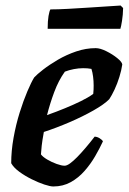

<svg xmlns="http://www.w3.org/2000/svg" viewBox="-20 -674 465 694"><path d="M172.5 0Q161.5 0 140.2 -7Q119 -14 94.8 -26Q70.5 -38 50 -53Q29.5 -68 20.5 -84Q20.5 -128.5 29 -176Q37.5 -223.5 51 -266.8Q64.5 -310 78.8 -343.5Q93 -377 103.5 -394Q113.5 -405 136 -422.5Q158.5 -440 189.2 -458Q220 -476 255.2 -488Q290.5 -500 326 -500Q342 -500 364.2 -489Q386.5 -478 403.8 -464Q421 -450 422 -441Q419 -420 411.5 -395.8Q404 -371.5 394 -350.2Q384 -329 375 -315.5Q357 -297 317.8 -274.8Q278.5 -252.5 230.8 -232Q183 -211.5 138.5 -197Q132.5 -164 130.8 -147.8Q129 -131.5 128 -116Q134.5 -107 150.5 -97.5Q166.5 -88 184.5 -81.5Q202.5 -75 213.5 -75Q221.5 -75 233 -83.2Q244.5 -91.5 259 -106.2Q273.5 -121 289.5 -139.8Q305.5 -158.5 322 -180Q331 -180 340.5 -174Q350 -168 352 -163Q340.5 -138 324 -109.5Q307.5 -81 285.5 -56Q263.5 -31 235.5 -15.5Q207.5 0 172.5 0ZM150 -258Q184 -270 215 -282.8Q246 -295.5 272.5 -308.5Q299 -321.5 317 -334.5Q318 -342.5 318.2 -350Q318.5 -357.5 318.5 -365Q318.5 -381 316.5 -396.8Q314.5 -412.5 310.5 -425Q303 -426.5 295.8 -427Q288.5 -427.5 280.5 -427.5Q264 -427.5 247 -424.2Q230 -421 214.5 -415Q191.5 -383 176 -341.2Q160.5 -299.5 150 -258ZM152.3 -570Q152.3 -598 155.4 -616.3Q158.6 -634.5 162.2 -640Q189.2 -640 225.8 -642Q262.3 -644 300.2 -646.5Q338.1 -649 369 -651Q399.9 -653 416 -654L425 -645Q424.5 -620.5 421.1 -599.2Q417.8 -578 415.1 -570Z"/></svg>

Font: Texturina Medium
Style: Italic
Weight: 500
Italic angle: -11°
Designer: Guillermo Torres Carreño
Foundry: Omnibus-Type
Version: Version 1.002